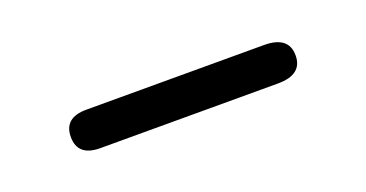

<svg xmlns="http://www.w3.org/2000/svg" viewBox="-22 -805 463 243"><g transform="rotate(-20 209.5 -683.0)"><path d="M328.1 -709Q361.3 -709 361.3 -683.1Q361.3 -657.2 328.1 -657.2H88.9Q58.6 -657.2 58.6 -683.1Q58.6 -709 88.9 -709Z"/></g></svg>

Font: Jura
Style: Book
Weight: 400
Version: Version 2.5